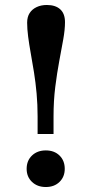

<svg xmlns="http://www.w3.org/2000/svg" viewBox="-20 -737 367 771"><path d="M131 -199V-270Q131 -317 127 -361.5Q123 -406 116.5 -446.5Q110 -487 103.5 -523Q97 -559 93 -590Q89 -621 89 -646Q89 -669 99 -684.5Q109 -700 127 -708.5Q145 -717 168 -717Q203 -717 222 -699.5Q241 -682 241 -648Q241 -618 234 -579Q227 -540 218 -492Q209 -444 202 -388.5Q195 -333 195 -269V-199ZM164 14Q130 14 108.5 -6.5Q87 -27 87 -59Q87 -92 108.5 -112.5Q130 -133 164 -133Q198 -133 219 -112.5Q240 -92 240 -59Q240 -27 219 -6.5Q198 14 164 14Z"/></svg>

Font: Literata 18pt Medium
Style: Regular
Weight: 500
Designer: Latin by Veronika Burian and Jose Scaglione. Greek by Irene Vlachou. Cyrillic by Vera Evstafieva.
Foundry: TypeTogether
Version: Version 3.103;gftools[0.9.29]